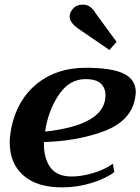

<svg xmlns="http://www.w3.org/2000/svg" viewBox="-20 -800 607 830"><path d="M281 -729Q281 -746 296 -763Q311 -780 338 -780Q358 -780 372.5 -768Q387 -756 391 -746L484 -619L453 -584L317 -677Q281 -703 281 -729ZM567 -401Q567 -392 563 -370Q543 -275 428.5 -232.5Q314 -190 170 -186Q168 -119 196.5 -78Q225 -37 290 -37Q330 -37 379.5 -51Q429 -65 468 -92L474 -56Q437 -28 375.5 -9Q314 10 248 10Q139 10 80.5 -42Q22 -94 22 -185Q22 -210 29 -248Q55 -370 140 -438.5Q225 -507 351 -507Q463 -507 515 -481.5Q567 -456 567 -401ZM350 -458Q283 -458 239 -397Q195 -336 178 -250L175 -231Q436 -260 436 -388Q436 -421 415 -439.5Q394 -458 350 -458Z"/></svg>

Font: Trirong
Style: Bold Italic
Weight: 700
Italic angle: -12°
Designer: Katatrad Team
Foundry: CadsonDemak
Version: Version 1.001